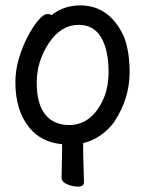

<svg xmlns="http://www.w3.org/2000/svg" viewBox="-20 -512 540 711"><path d="M277 -492Q386 -492 439 -376Q460 -322 460 -245Q460 -148 405 -64Q405 -64 405 -63Q358 1 288 18V56L291 163Q291 179 268 179Q249 179 230 171Q208 162 208 145L210 46V22Q133 15 89 -39Q37 -102 37 -207Q37 -252 50 -295.5Q63 -339 82 -375.5Q101 -412 121 -436Q141 -460 155 -460Q166 -460 171 -456Q216 -492 277 -492ZM236 -49Q318 -49 362 -143Q382 -188 382 -245Q382 -327 354.5 -373.5Q327 -420 271 -420Q206 -420 161 -352.5Q116 -285 116 -206Q116 -127 147.5 -88Q179 -49 236 -49Z"/></svg>

Font: Moon Stars Kai HW
Style: Bold
Weight: 700
Designer: GuiWonder
Version: Version 1.101